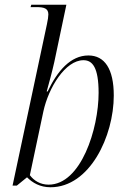

<svg xmlns="http://www.w3.org/2000/svg" viewBox="-20 -780 531 810"><path d="M193 10C359 10 460 -206 460 -377C460 -490 421 -546 353 -546C278 -546 222 -481 181 -394H177C186 -427 199 -473 209 -518L260 -760H112L109 -750H134C167 -750 184 -744 184 -719C184 -710 182 -697 178 -678L33 3H51L94 -32C117 -9 149 10 193 10ZM185 -1C150 -1 123 -18 106 -41L163 -310C185 -411 256 -526 332 -526C370 -526 396 -496 396 -388C396 -237 322 -1 185 -1Z"/></svg>

Font: Noto Serif Display SemiCondensed Light
Style: Italic
Weight: 300
Width: 4
Italic angle: -12°
Designer: Monotype Design Team
Foundry: Monotype Imaging Inc.
Version: Version 2.009